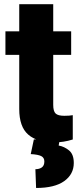

<svg xmlns="http://www.w3.org/2000/svg" viewBox="-20 -680 384 930"><path d="M324.7 -528.3V-414.1H237.8V-172.4Q237.8 -141.1 249.5 -130.1Q261.2 -119.1 291.5 -119.1Q305.7 -119.1 314.9 -119.9Q324.2 -120.6 332.5 -122.1V-4.4Q289.1 9.8 239.7 9.8Q160.2 9.8 116.7 -28.1Q73.2 -65.9 73.2 -151.9V-414.1H6.3V-528.3H73.2V-659.7H237.8V-528.3ZM144 -4.9H269.5L264.2 24.9Q291.5 29.8 314.5 48.6Q337.4 67.4 337.4 109.4Q337.4 164.1 291 197.3Q244.6 230.5 154.8 230.5L151.4 139.6Q170.4 139.6 182.6 130.9Q194.8 122.1 194.8 102.1Q194.8 83.5 179.4 75.9Q164.1 68.4 128.9 66.4Z"/></svg>

Font: Vazirmatn UI Black
Style: Regular
Weight: 900
Designer: Saber Rastikerdar
Foundry: Saber Rastikerdar
Version: Version 33.003